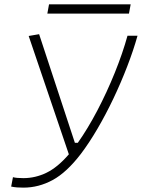

<svg xmlns="http://www.w3.org/2000/svg" viewBox="-20 -859 657 889"><path d="M88.4 9.8Q73.2 9.8 59.6 8.8Q45.9 7.8 31.7 4.9L40 -38.6Q55.7 -34.2 88.4 -34.2Q143.6 -34.2 195.1 -59.1Q246.6 -84 298.8 -144.5L112.8 -692.4L161.1 -700.7L326.7 -197.8H340.3Q386.2 -262.7 430.7 -347.4Q475.1 -432.1 511.5 -522.2Q547.9 -612.3 570.3 -693.4H616.7Q597.7 -625.5 568.8 -550.8Q540 -476.1 504.9 -402.3Q469.7 -328.6 431.2 -262.7Q392.6 -196.8 354.5 -146.5Q288.6 -60.5 223.9 -25.4Q159.2 9.8 88.4 9.8ZM199.2 -795.9 207 -838.9H585L577.1 -795.9Z"/></svg>

Font: Cascadia Code NF ExtraLight
Style: Italic
Weight: 200
Italic angle: -10°
Monospace: yes
Designer: Aaron Bell
Foundry: Saja Typeworks
Version: Version 2404.023; ttfautohint (v1.8.4)